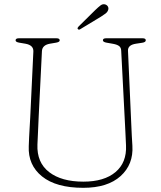

<svg xmlns="http://www.w3.org/2000/svg" viewBox="-20 -883 770 918"><path d="M578 -282.5 559.5 -640.5Q559 -655.5 549.5 -662.8Q540 -670 520.5 -673.5L489.5 -679Q472 -682 472 -690.5Q472 -700 487.5 -700H661.5Q677 -700 677 -690.5Q677 -681 659.5 -678.5L630 -674Q590.5 -668 592 -640L608 -281Q609 -257 610.2 -234Q611.5 -211 613 -186Q618.5 -97 556.5 -41Q494.5 15 378 15Q248.5 15 181 -39.5Q113.5 -94 117.5 -184Q118 -200.5 119.2 -226Q120.5 -251.5 122 -277.2Q123.5 -303 124.5 -321L139.5 -636.5Q141 -667 101.5 -674L72 -679Q54.5 -682 54.5 -690Q54.5 -700 70 -700H250Q265.5 -700 265.5 -690Q265.5 -682 248 -679L218.5 -674Q182 -667.5 180.5 -638.5L165 -326Q163 -285.5 161.8 -253.5Q160.5 -221.5 159 -192Q155.5 -106 214.8 -60.2Q274 -14.5 378.5 -14.5Q478 -14.5 532.2 -60.2Q586.5 -106 582.5 -188Q581 -220.5 580 -242.2Q579 -264 578 -282.5ZM435 -834.5Q450.5 -849.5 461.2 -857.5Q472 -865.5 484 -861.5Q493 -858 496.5 -850.5Q500 -843 497 -835Q494 -825.5 484.5 -818.2Q475 -811 463 -803.5L363 -743Q356.5 -739 352.5 -744Q349.5 -746.5 351.2 -749.8Q353 -753 355.5 -756Z"/></svg>

Font: Fraunces 9pt S050 Thin
Style: Regular
Weight: 100
Version: Version 1.000; ttfautohint (v1.8.3)